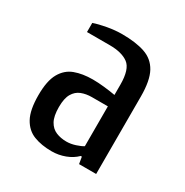

<svg xmlns="http://www.w3.org/2000/svg" viewBox="-127 -615 704 730"><g transform="rotate(30 225.0 -250.0)"><path d="M195 10Q150 10 116.5 -3Q83 -16 64 -50.5Q45 -85 45 -150Q45 -213 64 -246.5Q83 -280 116.5 -292.5Q150 -305 195 -305Q218 -305 245.5 -302Q273 -299 295 -295V-340Q295 -408 266.5 -429Q238 -450 185 -450H85V-490Q108 -498 141.5 -504Q175 -510 205 -510Q265 -510 305 -496.5Q345 -483 365 -446.5Q385 -410 385 -340V0H310L305 -30H300Q281 -11 253 -0.5Q225 10 195 10ZM225 -50Q244 -50 264 -56.5Q284 -63 295 -70V-245H225Q200 -245 179.5 -237Q159 -229 147 -208.5Q135 -188 135 -150Q135 -110 147 -88.5Q159 -67 179.5 -58.5Q200 -50 225 -50Z"/></g></svg>

Font: Cuprum
Style: Regular
Weight: 400
Designer: Jovanny Lemonad
Foundry: Jovanny Lemonad
Version: Version 3.000